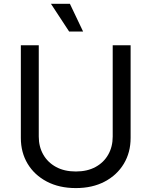

<svg xmlns="http://www.w3.org/2000/svg" viewBox="-20 -962 784 994"><path d="M372.6 11.7Q286.6 11.7 222.4 -22Q158.2 -55.7 123 -114.3Q87.9 -172.9 87.9 -247.6V-727.5H180.7V-254.9Q180.7 -202.6 203.9 -161.9Q227.1 -121.1 270 -97.7Q313 -74.2 372.6 -74.2Q432.1 -74.2 474.9 -97.7Q517.6 -121.1 540.5 -161.9Q563.5 -202.6 563.5 -254.9V-727.5H656.2V-247.6Q656.2 -172.9 621.1 -114.3Q585.9 -55.7 522.2 -22Q458.5 11.7 372.6 11.7ZM337.9 -798.8 243.7 -942.4H341.8L410.2 -798.8Z"/></svg>

Font: Inter Variable LoSnoCo
Style: Regular
Weight: 400
Designer: Rasmus Andersson
Foundry: rsms
Version: Version 4.000;git-a52131595; featfreeze: case,dlig,ss01,ss02